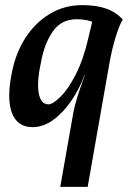

<svg xmlns="http://www.w3.org/2000/svg" viewBox="-20 -487 521 749"><path d="M350 -388 301 -467Q356 -467 394 -453.5Q432 -440 459 -411Q446 -390 431.5 -343.5Q417 -297 407 -241L322 242H215L266 -47Q271 -74 282 -109.5Q293 -145 306 -180L315 -208ZM375 -453 350 -397Q336 -405 317 -408.5Q298 -412 279 -412Q221 -412 188 -367Q155 -322 141 -250Q123 -168 131 -124Q139 -80 169 -80Q186 -80 216 -109.5Q246 -139 275.5 -196.5Q305 -254 324 -336L343 -416L387 -409L334 -195H310Q291 -142 259 -95Q227 -48 188 -19.5Q149 9 107 9Q77 9 57 -5Q37 -19 26.5 -46.5Q16 -74 16 -114.5Q16 -155 27 -207Q42 -282 80 -340.5Q118 -399 174.5 -433Q231 -467 301 -467Q321 -467 342 -463Q363 -459 375 -453Z"/></svg>

Font: Vollkorn Medium
Style: Italic
Weight: 500
Italic angle: -11°
Designer: Friedrich Althausen
Foundry: Friedrich Althausen
Version: Version 5.000